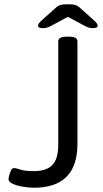

<svg xmlns="http://www.w3.org/2000/svg" viewBox="-20 -874 481 900"><path d="M139 6Q117 6 89 1.5Q61 -3 40.5 -12Q20 -21 20 -34Q20 -39 23 -51.5Q26 -64 31.5 -75Q37 -86 45 -86Q57 -86 76 -79Q95 -72 139 -72Q198 -72 225.5 -100.5Q253 -129 253 -195V-680Q253 -691 262.5 -696.5Q272 -702 294 -702H302Q325 -702 334 -696.5Q343 -691 343 -680V-200Q343 6 139 6ZM183 -742Q158 -742 158 -754Q158 -763 176 -779L243 -839Q253 -848 264.5 -851Q276 -854 298 -854Q321 -854 332 -851Q343 -848 353 -839L420 -779Q438 -763 438 -754Q438 -742 414 -742Q396 -742 377 -753L298 -795L220 -753Q200 -742 183 -742Z"/></svg>

Font: Asap Semi Expanded
Style: Regular
Weight: 400
Width: 6
Designer: Pablo Cosgaya
Foundry: Omnibus-Type
Version: Version 3.001; ttfautohint (v1.8.4.7-5d5b)